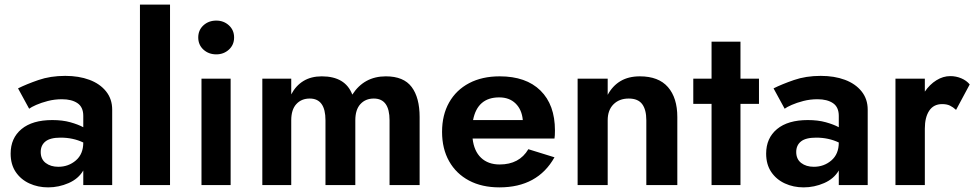

<svg xmlns="http://www.w3.org/2000/svg" viewBox="-20 -800 4217 830"><path d="M106 -330 58 -418Q94 -436 146 -454Q198 -472 262 -472Q321 -472 366.5 -455Q412 -438 438.5 -405Q465 -372 465 -326V0H340V-63Q319 -27 276.5 -8.5Q234 10 188 10Q144 10 107 -7Q70 -24 48 -56.5Q26 -89 26 -136Q26 -203 73 -242Q120 -281 206 -281Q250 -281 284 -271.5Q318 -262 340 -250V-299Q340 -337 315 -354Q290 -371 248 -371Q216 -371 187 -363.5Q158 -356 136.5 -346.5Q115 -337 106 -330ZM156 -143Q156 -112 177.5 -95.5Q199 -79 232 -79Q276 -79 308 -106.5Q340 -134 340 -184Q296 -205 242 -205Q197 -205 176.5 -188.5Q156 -172 156 -143Z M585 -780H715V0H585Z M837 -638Q837 -670 859.5 -690.5Q882 -711 915 -711Q947 -711 969.5 -690.5Q992 -670 992 -638Q992 -606 969.5 -585.5Q947 -565 915 -565Q882 -565 859.5 -585.5Q837 -606 837 -638ZM851 -460H977V0H851Z M1794 -294V0H1664V-280Q1664 -374 1596 -374Q1560 -374 1538 -350Q1516 -326 1516 -280V0H1387V-280Q1387 -374 1319 -374Q1283 -374 1261 -350Q1239 -326 1239 -280V0H1114V-460H1239V-392Q1259 -430 1292 -450Q1325 -470 1371 -470Q1473 -470 1503 -391Q1554 -470 1648 -470Q1725 -470 1759.5 -424Q1794 -378 1794 -294Z M2139 10Q2063 10 2007.5 -19.5Q1952 -49 1921.5 -103Q1891 -157 1891 -230Q1891 -303 1921.5 -357Q1952 -411 2008 -440.5Q2064 -470 2140 -470Q2254 -470 2316.5 -408.5Q2379 -347 2379 -236Q2379 -213 2377 -201H2023Q2029 -147 2059.5 -118Q2090 -89 2140 -89Q2225 -89 2264 -155L2377 -120Q2304 10 2139 10ZM2138 -379Q2044 -379 2025 -281H2240Q2236 -326 2209 -352.5Q2182 -379 2138 -379Z M2774 -280Q2774 -326 2756 -350Q2738 -374 2698 -374Q2657 -374 2632 -349Q2607 -324 2607 -280V0H2477V-460H2607V-390Q2628 -429 2662.5 -449.5Q2697 -470 2746 -470Q2827 -470 2867.5 -423.5Q2908 -377 2908 -294V0H2774Z M2977 -460H3056V-620H3181V-460H3261V-351H3181V0H3056V-351H2977Z M3372 -330 3324 -418Q3360 -436 3412 -454Q3464 -472 3528 -472Q3587 -472 3632.5 -455Q3678 -438 3704.5 -405Q3731 -372 3731 -326V0H3606V-63Q3585 -27 3542.5 -8.5Q3500 10 3454 10Q3410 10 3373 -7Q3336 -24 3314 -56.5Q3292 -89 3292 -136Q3292 -203 3339 -242Q3386 -281 3472 -281Q3516 -281 3550 -271.5Q3584 -262 3606 -250V-299Q3606 -337 3581 -354Q3556 -371 3514 -371Q3482 -371 3453 -363.5Q3424 -356 3402.5 -346.5Q3381 -337 3372 -330ZM3422 -143Q3422 -112 3443.5 -95.5Q3465 -79 3498 -79Q3542 -79 3574 -106.5Q3606 -134 3606 -184Q3562 -205 3508 -205Q3463 -205 3442.5 -188.5Q3422 -172 3422 -143Z M4113 -325Q4100 -337 4086.5 -343.5Q4073 -350 4053 -350Q4016 -350 3997 -321.5Q3978 -293 3978 -244V0H3851V-460H3978V-404Q3999 -435 4028 -453Q4057 -471 4088 -471Q4113 -471 4135.5 -461.5Q4158 -452 4172 -435Z"/></svg>

Font: Jost* Semi
Style: Regular
Weight: 600
Version: Version 3.7